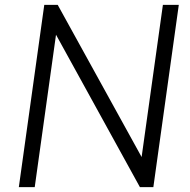

<svg xmlns="http://www.w3.org/2000/svg" viewBox="-20 -765 778 785"><path d="M57 0 161 -745H216L559 -123L646 -745H711L607 0H552L209 -623L122 0Z"/></svg>

Font: Plus Jakarta Sans Light
Style: Italic
Weight: 300
Italic angle: -8°
Designer: Gumpita Rahayu
Foundry: Tokotype
Version: Version 2.071; ttfautohint (v1.8.4.7-5d5b);gftools[0.9.29]